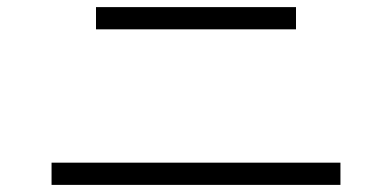

<svg xmlns="http://www.w3.org/2000/svg" viewBox="-20 -645 1040 540"><path d="M937.5 -125V-187.5H125V-125ZM812.5 -562.5V-625H250V-562.5Z"/></svg>

Font: UnifontExMono
Style: Regular
Weight: 500
Version: Version 15.0.06